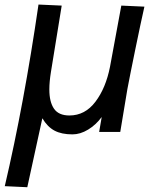

<svg xmlns="http://www.w3.org/2000/svg" viewBox="-40 -574 660 823"><path d="M125 -554.5 224.5 -550 178.5 -266.5Q171.5 -223.5 171.5 -190.5Q171.5 -137 191.5 -108Q211.5 -79 257.5 -79Q324.5 -79 369 -137.8Q413.5 -196.5 431.5 -287.5L480 -550L579 -545.5Q564 -479.5 540 -362.5Q516 -245.5 506 -192L475.5 -8.5H385L396 -72.5Q371.5 -39 337.8 -18.5Q304 2 270.5 2Q224 2 193.8 -14Q163.5 -30 141.5 -67L77 228.5L-19.5 224Q63 -128.5 125 -554.5Z"/></svg>

Font: JuliaMono SemiBoldItalic
Style: Regular
Weight: 600
Italic angle: -9°
Monospace: yes
Designer: cormullion
Foundry: corm
Version: Version 0.049; ttfautohint (v1.8.4)